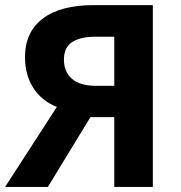

<svg xmlns="http://www.w3.org/2000/svg" viewBox="-25 -734 710 754"><path d="M423.8 -589.8H349.1Q290.5 -589.8 258.3 -568.8Q226.1 -547.9 226.1 -500Q226.1 -452.1 257.3 -424.6Q288.6 -397 353 -397H423.8ZM73.2 -509.8Q73.2 -607.9 142.8 -660.9Q212.4 -713.9 342.8 -713.9H575.2V0H423.8V-273.9H330.1L163.1 0H-4.9L198.2 -314Q137.7 -338.4 105.5 -389.4Q73.2 -440.4 73.2 -509.8Z"/></svg>

Font: OpenSans-Bold
Style: Bold
Weight: 700
Foundry: Ascender Corporation
Version: Version 1.10